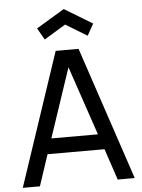

<svg xmlns="http://www.w3.org/2000/svg" viewBox="-63 -1029 799 1078"><g transform="rotate(-5 336.5 -490.0)"><path d="M216.5 -819 179 -884.5 337.5 -980 495 -884.5 458.5 -819 337.5 -892.5ZM497 -176H176L117.5 0H21L272 -750H401L652 0H556ZM467.5 -262.5 335.5 -652 205 -262.5Z"/></g></svg>

Font: Russisch Sans Medium
Style: Regular
Weight: 500
Width: 4
Designer: Michael Sharanda (font) & Cristiano Sobral (main changes)
Foundry: Michael Sharanda
Version: Version 2.00;September 8, 2020;FontCreator 13.0.0.2681 64-bi